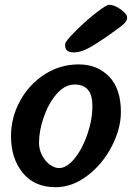

<svg xmlns="http://www.w3.org/2000/svg" viewBox="-20 -761 551 802"><path d="M436 -741Q457 -741 484 -722Q511 -703 511 -687Q511 -674 497 -661Q483 -648 440 -618Q379 -575 347 -558.5Q315 -542 289 -542Q270 -542 261 -549Q252 -556 252 -573Q252 -581 255 -585Q269 -606 308.5 -644Q348 -682 386.5 -711.5Q425 -741 436 -741ZM26 -192Q26 -270 63.5 -339Q101 -408 166 -450Q231 -492 309 -492Q386 -492 435.5 -441.5Q485 -391 485 -293Q485 -224 447 -150Q409 -76 345.5 -27.5Q282 21 212 21Q124 21 75 -39Q26 -99 26 -192ZM366 -319Q366 -408 292 -408Q251 -408 217 -369Q183 -330 163 -272.5Q143 -215 143 -165Q143 -136 156 -111.5Q169 -87 188.5 -73Q208 -59 227 -59Q259 -59 291.5 -99Q324 -139 345 -200Q366 -261 366 -319Z"/></svg>

Font: Sriracha
Style: Regular
Weight: 400
Designer: Suppakit Chalermlarp
Version: Version 1.002g